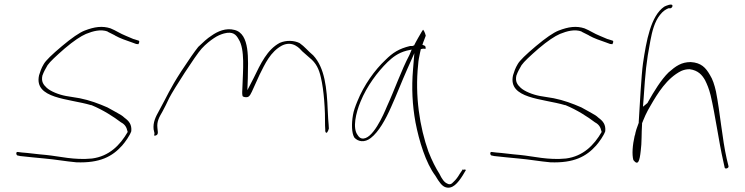

<svg xmlns="http://www.w3.org/2000/svg" viewBox="-20 -691 3335 860"><path d="M56 -10C50 -6 54 3 57 5L71 8C102 11 142 16 180 19C227 23 276 32 322 36C428 40 483 10 527 -39C541 -55 561 -83 568 -103C571 -133 558 -149 537 -164V-165H536C529 -172 519 -178 506 -185C492 -192 479 -201 461 -210C422 -227 382 -242 337 -251L276 -261C243 -267 206 -282 189 -298C174 -312 164 -326 170 -353L171 -355C175 -367 183 -382 193 -399C205 -416 230 -439 270 -474C310 -508 342 -529 365 -539C397 -552 431 -561 462 -550V-549L494 -533L495 -532C518 -519 545 -510 571 -501L590 -494H591C595 -494 598 -493 600 -493C606 -504 604 -508 601 -509L579 -516H578C566 -521 556 -525 545 -530C517 -541 500 -554 475 -564C438 -576 403 -571 359 -554C336 -545 301 -521 257 -484C213 -447 185 -420 176 -404C165 -386 160 -370 155 -354C131 -248 288 -250 388 -220H390C443 -198 489 -168 522 -143C539 -134 547 -122 551 -103L552 -100C518 -41 469 9 392 19C312 27 247 9 186 3C148 0 108 -6 78 -8L62 -10C61 -10 59 -11 56 -10Z M668 -112 672 -94C670 -86 670 -80 677 -84C684 -86 687 -90 687 -98V-99L685 -119C682 -147 693 -166 708 -192C717 -208 727 -229 738 -252C758 -291 855 -442 883 -473C902 -494 923 -510 938 -520C954 -531 969 -537 983 -541C1024 -552 1038 -535 1049 -515C1078 -470 1068 -373 1066 -305C1065 -284 1064 -270 1066 -264C1066 -260 1067 -258 1077 -256C1093 -254 1098 -259 1108 -280C1119 -306 1131 -329 1143 -357C1167 -405 1191 -459 1243 -487C1292 -511 1323 -473 1334 -461L1367 -432C1396 -409 1409 -381 1417 -345C1431 -288 1437 -196 1436 -128L1437 -109C1436 -105 1437 -104 1438 -100C1443 -89 1450 -104 1453 -115L1452 -133C1451 -145 1449 -167 1448 -196C1444 -296 1435 -387 1383 -443C1359 -463 1345 -482 1322 -498C1298 -510 1263 -512 1233 -499C1177 -469 1148 -407 1116 -341L1088 -287L1090 -341C1091 -423 1101 -540 1030 -557C992 -567 955 -551 927 -531C908 -519 890 -502 868 -481C852 -461 826 -424 792 -372C739 -290 730 -263 694 -198C676 -166 665 -143 668 -112Z M1561 -176C1554 -136 1555 -95 1567 -75C1584 -56 1613 -51 1641 -73C1676 -100 1707 -155 1732 -212C1757 -267 1779 -325 1804 -381L1836 -453L1830 -380C1823 -297 1827 -220 1841 -143C1857 -60 1887 39 1930 96C1947 125 1960 142 1974 147C2006 159 2031 129 2053 94L2066 72C2068 70 2066 69 2061 68C2054 72 2054 69 2054 63V66L2039 88C2031 102 2022 114 2012 123C2002 135 1993 137 1983 131C1970 126 1959 110 1948 87C1932 62 1915 29 1899 -12C1860 -121 1838 -262 1853 -402C1854 -421 1858 -438 1861 -453L1865 -471L1875 -473C1883 -473 1886 -472 1886 -471V-473C1888 -482 1885 -487 1872 -490C1877 -507 1883 -518 1887 -531C1884 -545 1878 -555 1875 -558C1875 -557 1871 -553 1869 -549C1863 -539 1842 -503 1834 -486V-488C1828 -484 1827 -485 1817 -485C1767 -473 1739 -455 1706 -422C1659 -378 1610 -310 1581 -238C1571 -214 1564 -194 1561 -176ZM1595 -236C1623 -305 1671 -369 1716 -413C1738 -434 1763 -454 1801 -464L1824 -469L1814 -445C1777 -375 1748 -290 1713 -214C1699 -180 1648 -61 1600 -71C1592 -73 1587 -78 1582 -86C1558 -117 1574 -186 1595 -236Z M2179 -10C2173 -6 2177 3 2180 5L2194 8C2225 11 2265 16 2303 19C2350 23 2399 32 2445 36C2551 40 2606 10 2650 -39C2664 -55 2684 -83 2691 -103C2694 -133 2681 -149 2660 -164V-165H2659C2652 -172 2642 -178 2629 -185C2615 -192 2602 -201 2584 -210C2545 -227 2505 -242 2460 -251L2399 -261C2366 -267 2329 -282 2312 -298C2297 -312 2287 -326 2293 -353L2294 -355C2298 -367 2306 -382 2316 -399C2328 -416 2353 -439 2393 -474C2433 -508 2465 -529 2488 -539C2520 -552 2554 -561 2585 -550V-549L2617 -533L2618 -532C2641 -519 2668 -510 2694 -501L2713 -494H2714C2718 -494 2721 -493 2723 -493C2729 -504 2727 -508 2724 -509L2702 -516H2701C2689 -521 2679 -525 2668 -530C2640 -541 2623 -554 2598 -564C2561 -576 2526 -571 2482 -554C2459 -545 2424 -521 2380 -484C2336 -447 2308 -420 2299 -404C2288 -386 2283 -370 2278 -354C2254 -248 2411 -250 2511 -220H2513C2566 -198 2612 -168 2645 -143C2662 -134 2670 -122 2674 -103L2675 -100C2641 -41 2592 9 2515 19C2435 27 2370 9 2309 3C2271 0 2231 -6 2201 -8L2185 -10C2184 -10 2182 -11 2179 -10Z M2860 -407C2853 -358 2845 -213 2841 -145V-141C2833 -121 2827 -102 2824 -85L2823 -84C2813 -40 2810 1 2817 26C2838 53 2845 31 2850 -16C2855 -51 2853 -94 2856 -137V-140C2857 -142 2858 -143 2859 -146V-147L2871 -175C2877 -189 2886 -204 2894 -218C2925 -272 2967 -341 3031 -373C3042 -378 3055 -381 3067 -381H3069C3107 -376 3125 -355 3138 -332C3147 -314 3156 -293 3163 -264C3184 -175 3200 -55 3219 28L3226 60C3228 68 3246 62 3243 53L3235 20C3215 -68 3205 -190 3187 -281C3180 -312 3172 -336 3160 -355C3141 -388 3121 -410 3074 -413C3032 -413 3007 -395 2975 -367C2941 -334 2909 -281 2883 -235L2881 -231C2881 -230 2878 -228 2877 -227L2860 -213L2863 -252C2871 -368 2874 -408 2893 -508C2901 -551 2912 -594 2936 -624C2950 -642 2961 -648 2974 -654H2984C2989 -656 2993 -661 2992 -666C2991 -677 2962 -665 2955 -661C2895 -620 2875 -508 2860 -407Z"/></svg>

Font: Stray Cat
Style: ExLtExtObl
Weight: 200
Version: Version 1.0